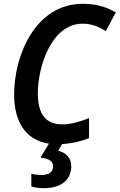

<svg xmlns="http://www.w3.org/2000/svg" viewBox="-20 -745 626 1005"><path d="M210 240C302 240 353 195 353 125C353 79 323 54 285 44L305 9C361 6 409 -7 446 -22V-127C399 -108 352 -94 305 -94C220 -94 178 -148 178 -256C178 -399 251 -621 412 -621C461 -621 498 -605 534 -582L586 -680C535 -710 482 -725 412 -725C169 -725 54 -461 54 -250C54 -104 117 -11 236 7L192 80C237 85 258 100 258 125C258 155 237 171 197 171C177 171 158 168 144 164V231C161 236 184 240 210 240Z"/></svg>

Font: Noto Sans SemiCondensed SemiBold
Style: Italic
Weight: 600
Width: 4
Italic angle: -12°
Designer: Monotype Design Team
Foundry: Monotype Imaging Inc.
Version: Version 2.013